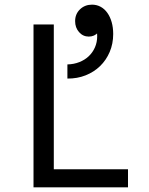

<svg xmlns="http://www.w3.org/2000/svg" viewBox="-20 -805 640 825"><path d="M124 0H530V-77.6H211.2V-700H124ZM269.6 -528.2V-467.4Q311.8 -467 347.7 -481.2Q383.6 -495.4 410 -521Q436.4 -546.6 451.4 -581.9Q466.4 -617.2 466.4 -659Q466.4 -686.6 459.9 -709.6Q453.4 -732.6 441.4 -749.6Q429.4 -766.6 412.5 -775.8Q395.6 -785 375.4 -785Q344.6 -785 323.7 -764.9Q302.8 -744.8 302.8 -714Q302.8 -686.2 319.7 -667Q336.6 -647.8 361.6 -647.8Q385.8 -647.8 401.8 -665.7Q417.8 -683.6 417.8 -710.6L374.2 -720.2Q385.6 -705 391.6 -687.2Q397.6 -669.4 397.6 -649.2Q397.6 -623.6 388 -601.6Q378.4 -579.6 361.4 -563.5Q344.4 -547.4 320.8 -538.1Q297.2 -528.8 269.6 -528.2Z"/></svg>

Font: CommitMonoV143 ExtLt
Style: Regular
Weight: 200
Monospace: yes
Designer: Eigil Nikolajsen
Foundry: Eigil Nikolajsen
Version: Version 1.143